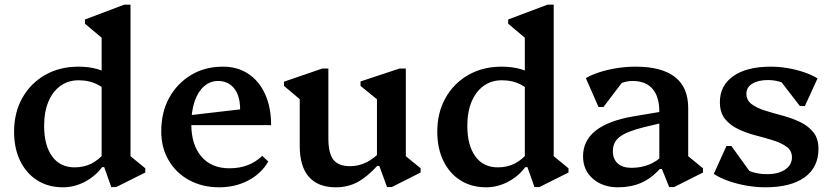

<svg xmlns="http://www.w3.org/2000/svg" viewBox="-20 -785 3548 818"><path d="M454 12 424 -73H413V-658L456 -588L342 -684V-702L509 -765H536V-90L494 -154L599 -68V-50L475 12ZM248 13Q186 13 139 -16.5Q92 -46 66 -99.5Q40 -153 40 -224Q40 -305 75 -367.5Q110 -430 172 -465.5Q234 -501 314 -501Q404 -501 460 -459V-365Q434 -404 398 -423.5Q362 -443 315 -443Q271 -443 238 -419.5Q205 -396 186.5 -352.5Q168 -309 168 -249Q168 -166 202 -119Q236 -72 298 -72Q337 -72 368.5 -87.5Q400 -103 428 -136V-73H415Q385 -33 340.5 -10Q296 13 248 13Z M914 13Q842 13 786 -17.5Q730 -48 698.5 -102Q667 -156 667 -225Q667 -307 701 -368.5Q735 -430 794 -465.5Q853 -501 930 -501Q992 -501 1038 -470.5Q1084 -440 1109.5 -384Q1135 -328 1135 -252H753V-290L1003 -319Q1003 -377 977.5 -408.5Q952 -440 909 -440Q875 -440 849 -417Q823 -394 809 -352.5Q795 -311 795 -257Q795 -168 838 -118Q881 -68 957 -68Q1043 -68 1097 -121L1123 -97Q1093 -45 1037.5 -16Q982 13 914 13Z M1411 13Q1335 13 1296 -31.5Q1257 -76 1257 -163V-402L1300 -326L1190 -419V-437L1353 -493H1379V-195Q1379 -132 1400.5 -104.5Q1422 -77 1471 -77Q1508 -77 1540.5 -93Q1573 -109 1603 -141V-79H1588Q1543 -30 1502 -8.5Q1461 13 1411 13ZM1629 12 1596 -78H1586V-402L1629 -327L1516 -419V-438L1682 -493H1709V-90L1667 -154L1772 -68V-50L1649 12Z M2257 12 2227 -73H2216V-658L2259 -588L2145 -684V-702L2312 -765H2339V-90L2297 -154L2402 -68V-50L2278 12ZM2051 13Q1989 13 1942 -16.5Q1895 -46 1869 -99.5Q1843 -153 1843 -224Q1843 -305 1878 -367.5Q1913 -430 1975 -465.5Q2037 -501 2117 -501Q2207 -501 2263 -459V-365Q2237 -404 2201 -423.5Q2165 -443 2118 -443Q2074 -443 2041 -419.5Q2008 -396 1989.5 -352.5Q1971 -309 1971 -249Q1971 -166 2005 -119Q2039 -72 2101 -72Q2140 -72 2171.5 -87.5Q2203 -103 2231 -136V-73H2218Q2188 -33 2143.5 -10Q2099 13 2051 13Z M2831 12 2800 -65H2789V-309Q2789 -373 2760 -406.5Q2731 -440 2675 -440Q2645 -440 2617.5 -427Q2590 -414 2573 -391L2577 -478H2664L2551 -329H2530L2476 -452Q2501 -467 2536 -478Q2571 -489 2610 -495Q2649 -501 2688 -501Q2799 -501 2855.5 -457Q2912 -413 2912 -325V-90L2870 -154L2975 -68V-50L2852 12ZM2613 13Q2548 13 2506 -23.5Q2464 -60 2464 -119Q2464 -252 2677 -289L2820 -313V-266L2723 -243Q2651 -225 2621 -202.5Q2591 -180 2591 -141Q2591 -107 2612 -88.5Q2633 -70 2670 -70Q2751 -70 2804 -123V-65H2791Q2755 -25 2711.5 -6Q2668 13 2613 13Z M3240 13Q3202 13 3161.5 6Q3121 -1 3085 -13.5Q3049 -26 3021 -44L3075 -163H3096L3202 -16H3122L3118 -99Q3139 -71 3172 -57Q3205 -43 3248 -43Q3296 -43 3325 -62.5Q3354 -82 3354 -115Q3354 -143 3331.5 -159.5Q3309 -176 3274 -187Q3239 -198 3200 -208Q3161 -218 3126 -234.5Q3091 -251 3069 -278Q3047 -305 3047 -350Q3047 -421 3104.5 -461Q3162 -501 3264 -501Q3299 -501 3334.5 -495Q3370 -489 3403.5 -478Q3437 -467 3463 -451L3409 -333H3388L3277 -477H3363L3366 -395Q3349 -418 3318 -431Q3287 -444 3253 -444Q3210 -444 3185 -428.5Q3160 -413 3160 -386Q3160 -358 3182 -341.5Q3204 -325 3239 -314Q3274 -303 3313.5 -292.5Q3353 -282 3388 -265.5Q3423 -249 3445 -222Q3467 -195 3467 -151Q3467 -72 3408 -29.5Q3349 13 3240 13Z"/></svg>

Font: Platypi Light Medium
Style: Regular
Weight: 500
Version: Version 1.200